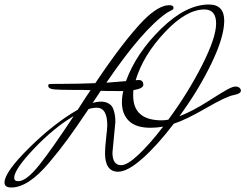

<svg xmlns="http://www.w3.org/2000/svg" viewBox="-20 -749 1089 852"><path d="M452 -382Q483 -384 539 -389Q584 -513 694.5 -621Q805 -729 907 -729Q975 -729 975 -657Q975 -585 918 -467Q861 -349 776 -233Q837 -257 904 -300Q971 -343 992.5 -354Q1014 -365 1025 -365Q1036 -365 1042.5 -359.5Q1049 -354 1049 -347Q1049 -333 1016.5 -327Q984 -321 894 -269Q804 -217 751 -200Q679 -105 612.5 -46Q546 13 504 13Q446 13 446 -70Q446 -93 451 -136.5Q456 -180 456 -193Q456 -271 409 -271Q392 -271 373 -265Q315 -179 280 -131Q245 -83 197 -26Q105 83 30 83Q0 83 0 61Q0 15 110 -93.5Q220 -202 325 -262Q366 -326 382 -349Q363 -350 302.5 -350Q242 -350 218.5 -352.5Q195 -355 194 -368Q194 -374 197 -375.5Q200 -377 264 -377Q328 -377 403 -380Q528 -567 617 -659Q684 -726 731 -726Q750 -726 750 -715Q750 -708 744 -705Q730 -697 722 -693Q613 -619 452 -382ZM698 -215Q712 -215 727 -218Q814 -336 876.5 -459Q939 -582 939 -644.5Q939 -707 887 -707Q806 -707 710.5 -605Q615 -503 582 -393Q587 -394 595 -394Q616 -394 616 -372Q615 -356 572 -349Q571 -341 571 -325Q571 -215 698 -215ZM518 -16Q545 -16 595 -63Q645 -110 704 -187Q674 -182 648 -182Q583 -182 552 -212.5Q521 -243 521 -295Q521 -320 527 -345H499Q451 -345 427 -346L391 -292Q410 -298 428.5 -298Q447 -298 461.5 -290Q476 -282 482 -267Q492 -242 492 -208L479 -72Q479 -16 518 -16ZM61 55Q97 55 154 -16.5Q211 -88 307 -234Q219 -182 131 -89.5Q43 3 43 40Q43 55 61 55Z"/></svg>

Font: Mrs Saint Delafield
Style: Regular
Weight: 400
Designer: Alejandro Paul
Foundry: Alejandro Paul
Version: Version 1.001